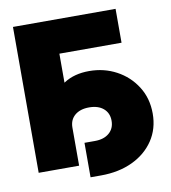

<svg xmlns="http://www.w3.org/2000/svg" viewBox="-87 -803 841 943"><g transform="rotate(-10 333.5 -331.5)"><path d="M552.7 -727.5V-558.6H242.7V0H41V-727.5ZM288.1 65.9V-106H340.3Q385.3 -106 411.6 -128.7Q438 -151.4 438 -189.9Q438 -228.5 411.6 -251Q385.3 -273.4 340.3 -273.4Q295.4 -273.4 269 -251Q242.7 -228.5 242.7 -189.9H143.1Q143.1 -266.1 169.2 -324.7Q195.3 -383.3 246.3 -416.3Q297.4 -449.2 371.6 -449.2Q445.3 -449.2 506.8 -416.3Q568.4 -383.3 605.7 -324.7Q643.1 -266.1 643.1 -189.9Q643.1 -113.8 604.5 -56.2Q565.9 1.5 497.6 33.7Q429.2 65.9 340.3 65.9Z"/></g></svg>

Font: Inter 28pt Black
Style: Regular
Weight: 900
Designer: Rasmus Andersson
Foundry: rsms
Version: Version 4.001;git-66647c0bb